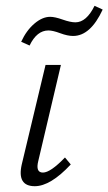

<svg xmlns="http://www.w3.org/2000/svg" viewBox="-20 -637 374 662"><path d="M82 -480 53 -493Q71 -532 98.5 -555.5Q126 -579 153 -579Q169 -579 196 -569.5Q223 -560 240 -560Q278 -560 306 -617L334 -604Q292 -513 232 -513Q213 -513 187.5 -522.5Q162 -532 147 -532Q107 -532 82 -480ZM100 5Q38 5 55 -70L137 -413H190L112 -82Q102 -42 128 -42Q154 -42 204 -94L224 -70Q154 5 100 5Z"/></svg>

Font: EauTestInfant Semilight
Style: Italic
Weight: 300
Italic angle: -12°
Designer: Christian Thalmann (Catharsis Fonts)
Version: Version 0.001;PS 000.001;hotconv 1.0.88;makeotf.lib2.5.64775